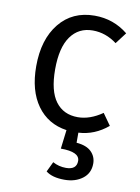

<svg xmlns="http://www.w3.org/2000/svg" viewBox="-88 -602 655 901"><g transform="rotate(10 240.0 -151.5)"><path d="M449 -46Q386 7 309 11V59Q357 63 380 86Q403 109 403 142Q403 188 368.5 214Q334 240 283 240Q224 240 194 216L217 168Q246 184 280 184Q331 184 331 142Q331 99 241 99L252 9Q162 -4 111 -75Q60 -146 60 -262Q60 -390 122 -466.5Q184 -543 290 -543Q380 -543 449 -487L408 -433Q355 -473 293 -473Q226 -473 188 -420Q150 -367 150 -263Q150 -160 187.5 -110Q225 -60 293 -60Q351 -60 410 -101Z"/></g></svg>

Font: Sedus Text
Style: Regular
Weight: 400
Designer: TypeMates
Foundry: TypeMates, Runge Thomsen GbR
Version: Version 4.202;PS 004.202;hotconv 1.0.88;makeotf.lib2.5.64775